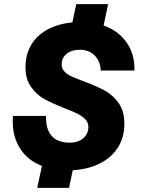

<svg xmlns="http://www.w3.org/2000/svg" viewBox="-20 -817 690 934"><path d="M184 -10Q116 -36 79 -92.5Q42 -149 42 -226Q42 -244 43 -253H204Q202 -191 230.5 -157Q259 -123 320 -123Q360 -123 385 -144.5Q410 -166 410 -200Q410 -221 395 -236.5Q380 -252 357.5 -263.5Q335 -275 295 -290Q235 -314 197 -334.5Q159 -355 131.5 -393.5Q104 -432 104 -490Q104 -550 130.5 -596.5Q157 -643 208.5 -672Q260 -701 332 -708L351 -797H506L484 -693Q555 -668 595.5 -611Q636 -554 634 -474H470Q468 -520 440 -547.5Q412 -575 368 -575Q329 -575 304.5 -555.5Q280 -536 280 -504Q280 -483 294 -468.5Q308 -454 329.5 -444.5Q351 -435 391 -420Q452 -397 490.5 -376Q529 -355 557 -316Q585 -277 585 -215Q585 -148 553 -98.5Q521 -49 464 -21Q407 7 334 11L316 97H161Z"/></svg>

Font: Azeret Mono
Style: Bold Italic
Weight: 700
Italic angle: -12°
Designer: Martin Vácha
Foundry: Displaay
Version: Version 1.000; Glyphs 3.0.3, build 3074